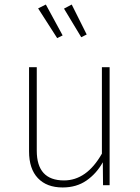

<svg xmlns="http://www.w3.org/2000/svg" viewBox="-20 -816 617 846"><path d="M463 0H434L433 -101Q405 -51 361 -20.5Q317 10 256 10Q186 10 147 -31Q108 -72 108 -149V-520H142V-152Q142 -21 262 -21Q362 -21 429 -139V-520H463ZM256 -660 232 -648 148 -779 182 -796ZM362 -664 338 -652 262 -778 296 -796Z"/></svg>

Font: FiraGO UltraLight
Style: Regular
Weight: 200
Designer: bBox Type
Foundry: bBox Type GmbH
Version: Version 1.001